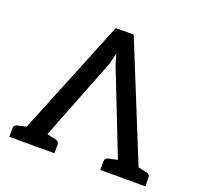

<svg xmlns="http://www.w3.org/2000/svg" viewBox="-125 -858 1038 996"><g transform="rotate(20 394.0 -359.5)"><path d="M449 -719 741 0H653Q639 0 630 -7Q621 -14 616 -25L425 -512Q417 -530 410.5 -552Q404 -574 398 -597Q393 -574 387.5 -552Q382 -530 374 -512L183 -25Q179 -16 169.5 -8Q160 0 146 0H58L350 -719ZM669 -27V0H594V-27ZM197 -27V0H123V-27ZM674 0 686 -85 756 -70Q765 -68 770 -62Q775 -56 775 -46V0ZM526 0V-46Q526 -56 531 -62Q536 -68 546 -70L616 -85L627 0ZM172 0 184 -85 253 -70Q263 -68 268 -62Q273 -56 273 -46V0ZM24 0V-46Q24 -56 29 -62Q34 -68 44 -70L113 -85L125 0Z"/></g></svg>

Font: Aleo Medium
Style: Regular
Weight: 500
Designer: Alessio Laiso
Foundry: Alessio Laiso
Version: Version 2.001;gftools[0.9.29]